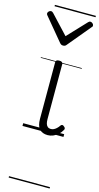

<svg xmlns="http://www.w3.org/2000/svg" viewBox="-221 -936 705 1362"><g transform="rotate(15 131.5 -255.0)"><path d="M189 17Q169 17 153.5 11Q138 5 127.5 -7Q117 -19 112 -37.5Q107 -56 107 -81V-496Q107 -506 113 -510.5Q119 -515 132 -515Q146 -515 152.5 -510.5Q159 -506 159 -496V-93Q159 -73 163 -59.5Q167 -46 176 -38.5Q185 -31 199 -31Q210 -31 220 -35.5Q230 -40 240.5 -49.5Q251 -59 261 -74Q266 -80 272.5 -79.5Q279 -79 286 -72Q292 -68 294 -61.5Q296 -55 292 -49Q281 -29 264.5 -14Q248 1 228.5 9Q209 17 189 17ZM275 -839Q283 -839 291 -832Q299 -825 299 -816Q299 -814 298 -810.5Q297 -807 293 -804L155 -638Q151 -632 145 -628.5Q139 -625 130 -625Q121 -625 115.5 -628.5Q110 -632 105 -638L-33 -804Q-36 -807 -37 -810.5Q-38 -814 -38 -816Q-38 -825 -30.5 -832Q-23 -839 -15 -839Q-10 -839 -6 -837Q-2 -835 2 -831L130 -694L259 -831Q263 -835 266.5 -837Q270 -839 275 -839ZM0 369H301V379H0ZM0 -20H301V0H0ZM0 -505H301V-500H0ZM0 -889H301V-879H0Z"/></g></svg>

Font: Playwrite HR Lijeva Guides
Style: Regular
Weight: 400
Designer: Veronika Burian, José Scaglione
Foundry: TypeTogether
Version: Version 1.003